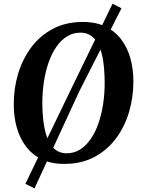

<svg xmlns="http://www.w3.org/2000/svg" viewBox="-20 -871 764 1032"><path d="M325 10Q254.5 10 203.2 -15.2Q152 -40.5 119 -84.5Q86 -128.5 70 -186.2Q54 -244 54 -308.5Q53.5 -394.5 77.2 -474Q101 -553.5 148 -616.5Q195 -679.5 264.5 -716.2Q334 -753 425.5 -753Q496.5 -753 547.8 -727.8Q599 -702.5 632 -658.5Q665 -614.5 680.8 -557.8Q696.5 -501 697 -438Q697.5 -351 674 -270.5Q650.5 -190 603.5 -127Q556.5 -64 486.8 -27Q417 10 325 10ZM338 -47Q378 -47 410.2 -67.2Q442.5 -87.5 467.5 -123.8Q492.5 -160 509.2 -208.2Q526 -256.5 534.5 -313.2Q543 -370 542.5 -430.5Q542 -494.5 534.5 -543.8Q527 -593 511.2 -626.8Q495.5 -660.5 471 -678Q446.5 -695.5 412 -695.5Q372.5 -695.5 340 -675.2Q307.5 -655 282.8 -619Q258 -583 241.2 -535Q224.5 -487 216 -431.2Q207.5 -375.5 207.5 -316Q208 -251 216 -200.8Q224 -150.5 239.8 -116.2Q255.5 -82 280.2 -64.5Q305 -47 338 -47ZM116.5 117 366.5 -401 585 -851 633 -826.5 405.5 -379 165.5 141.5Z"/></svg>

Font: Merriweather
Style: Bold Italic
Weight: 700
Italic angle: -7.8°
Version: Version 2.101